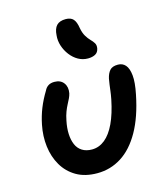

<svg xmlns="http://www.w3.org/2000/svg" viewBox="-119 -894 856 995"><g transform="rotate(-15 308.5 -397.0)"><path d="M280 10Q214 10 168 -17Q122 -44 95.5 -89.5Q69 -135 62 -191.5Q55 -248 67 -307Q76 -352 92 -392Q108 -432 133 -473Q140 -488 153 -496.5Q166 -505 186 -505Q219 -505 235.5 -483Q252 -461 246 -428Q243 -415 237 -402.5Q231 -390 223 -375Q215 -360 207.5 -340.5Q200 -321 195 -295Q187 -257 188.5 -224.5Q190 -192 200.5 -167.5Q211 -143 232.5 -129.5Q254 -116 285 -116Q323 -116 354.5 -141.5Q386 -167 409.5 -217Q433 -267 448 -341Q453 -367 455 -384.5Q457 -402 459 -416.5Q461 -431 464 -448Q470 -475 483.5 -490.5Q497 -506 527 -506Q552 -506 567.5 -488.5Q583 -471 587 -433Q591 -395 578 -332Q555 -217 512 -141Q469 -65 410 -27.5Q351 10 280 10ZM387 -577Q359 -577 335 -590.5Q311 -604 293 -627.5Q275 -651 266 -679Q257 -707 260 -735Q262 -770 278 -787Q294 -804 327 -804Q354 -804 367.5 -789Q381 -774 386 -740Q391 -713 401.5 -695.5Q412 -678 423.5 -666.5Q435 -655 442 -643.5Q449 -632 446 -615Q442 -594 426 -585.5Q410 -577 387 -577Z"/></g></svg>

Font: Shantell Sans SemiBold
Style: Italic
Weight: 600
Italic angle: -11°
Designer: Stephen Nixon, Anya Danilova, Shantell Martin
Foundry: Arrow Type
Version: Version 1.011;[c5ecc13dd]